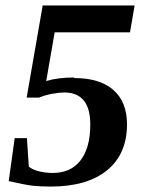

<svg xmlns="http://www.w3.org/2000/svg" viewBox="-20 -675 540 706"><path d="M252 -390 253 -388Q347 -388 397 -344Q447 -300 447 -218Q447 -109 374 -49Q300 11 167 11Q130 11 100 8Q75 5 12 -9L34 -167H79L86 -62Q100 -51 124 -45Q148 -39 174 -39Q240 -39 276 -85Q312 -132 312 -217Q312 -335 216 -335Q199 -335 171 -330Q148 -326 123 -316H78L137 -655H475L458 -556H181L150 -377Q192 -390 252 -390Z"/></svg>

Font: Libra Serif Modern
Style: Bold Italic
Weight: 700
Italic angle: -12°
Designer: Stefan Peev, Context Ltd
Foundry: Stefan Peev, Context Ltd
Version: Version 1.000